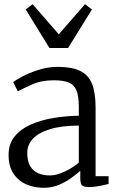

<svg xmlns="http://www.w3.org/2000/svg" viewBox="-20 -885 561 916"><path d="M188 11Q143.5 11 105.5 -5.5Q67.5 -22 44.2 -56.8Q21 -91.5 21 -146Q21 -198.5 49.8 -234Q78.5 -269.5 126.8 -290.8Q175 -312 234.5 -322Q294 -332 356 -333V-375Q356 -424.5 345.5 -452Q335 -479.5 309 -490.8Q283 -502 236 -502Q177.5 -502 133.2 -482.2Q89 -462.5 65 -449L43 -493Q52 -501.5 84.5 -519Q117 -536.5 162.5 -551.2Q208 -566 256 -566Q322.5 -566 362 -547Q401.5 -528 418.8 -485.5Q436 -443 436 -373V-44.5H498V-7.5Q487 -4.5 471 -1Q455 2.5 437.5 5Q420 7.5 405 7.5Q383.5 7.5 373.2 1Q363 -5.5 363 -34.5V-70Q350.5 -59 325.2 -39.8Q300 -20.5 265 -4.8Q230 11 188 11ZM218 -48Q248 -48 287 -65.8Q326 -83.5 356 -109V-286Q273 -285.5 218.5 -268.8Q164 -252 137 -223Q110 -194 110 -156Q110 -116 124.2 -92.2Q138.5 -68.5 163 -58.2Q187.5 -48 218 -48ZM216 -656 102.5 -840 135.5 -865 260.5 -721.5 385.5 -865 418.5 -840 305 -656Z"/></svg>

Font: Merriweather Light
Style: Regular
Weight: 300
Version: Version 2.100